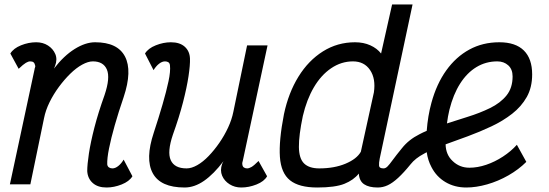

<svg xmlns="http://www.w3.org/2000/svg" viewBox="-20 -820 2440 854"><path d="M530 -110 569 -36Q555 -13 521 0.5Q487 14 454 14Q415 14 392.5 -6Q370 -26 368 -59Q368 -88 375.5 -137.5Q383 -187 400 -253Q417 -319 445 -397Q471 -474 455.5 -510.5Q440 -547 393 -547Q372 -547 345.5 -532.5Q319 -518 292.5 -492Q266 -466 242 -433.5Q218 -401 200.5 -365.5Q183 -330 176 -295L115 0H24L134 -513Q134 -516 136 -520.5Q138 -525 136 -530Q134 -539 129 -543Q124 -547 114 -547Q106 -547 95 -540.5Q84 -534 63 -514L26 -582Q40 -605 73.5 -618.5Q107 -632 141 -632Q171 -632 193.5 -617.5Q216 -603 226 -579.5Q236 -556 225 -527L220 -515Q264 -572 312 -602Q360 -632 403 -632Q503 -632 536 -568.5Q569 -505 530 -388Q507 -321 490.5 -263Q474 -205 465 -160Q456 -115 457 -89Q458 -80 464.5 -75.5Q471 -71 480 -71Q493 -71 506.5 -82Q520 -93 530 -110Z M663 -508 625 -582Q639 -605 673 -618.5Q707 -632 740 -632Q780 -632 802 -612Q824 -592 825 -559Q826 -531 818.5 -481Q811 -431 794 -365Q777 -299 749 -221Q723 -144 739.5 -107.5Q756 -71 810 -71Q832 -71 857.5 -85.5Q883 -100 908 -126Q933 -152 955.5 -184.5Q978 -217 994.5 -252.5Q1011 -288 1018 -323L1079 -618H1170L1060 -105Q1059 -102 1058 -97.5Q1057 -93 1058 -88Q1059 -79 1065 -75Q1071 -71 1079 -71Q1088 -71 1099 -77.5Q1110 -84 1130 -104L1168 -36Q1155 -13 1121 0.5Q1087 14 1053 14Q1024 14 1001 -0.5Q978 -15 968 -38.5Q958 -62 968 -91L974 -103Q931 -46 888 -16Q845 14 801 14Q694 14 659.5 -49.5Q625 -113 664 -230Q686 -297 703 -355.5Q720 -414 729.5 -458.5Q739 -503 736 -529Q735 -539 729 -543Q723 -547 714 -547Q701 -547 687.5 -536.5Q674 -526 663 -508Z M1391 14Q1310 14 1270 -18Q1230 -50 1225 -122Q1220 -194 1243 -312Q1263 -407 1307.5 -479Q1352 -551 1416.5 -591.5Q1481 -632 1559 -632Q1597 -632 1627 -618.5Q1657 -605 1675 -582L1724 -800H1815L1669 -115Q1665 -95 1666 -83Q1667 -71 1686 -71Q1695 -71 1703.5 -79.5Q1712 -88 1726.5 -108Q1741 -128 1768 -161Q1798 -199 1846 -223Q1861 -231 1878 -238Q1883 -305 1899 -363Q1922 -447 1965 -507Q2008 -567 2067.5 -599.5Q2127 -632 2201 -632Q2273 -632 2310 -595.5Q2347 -559 2347 -489Q2347 -431 2323 -388.5Q2299 -346 2258 -314Q2217 -282 2166 -258Q2115 -234 2061 -214Q2010 -195 1962 -178Q1963 -132 1993 -104Q2024 -74 2068 -74Q2104 -74 2142.5 -87Q2181 -100 2217 -123.5Q2253 -147 2279 -176L2321 -100Q2287 -66 2241.5 -40Q2196 -14 2147 0Q2098 14 2054 14Q2002 14 1961.5 -10Q1921 -34 1899 -77Q1883 -107 1878 -143Q1872 -140 1867 -137Q1827 -116 1806 -89Q1776 -52 1751 -29Q1726 -6 1704.5 4Q1683 14 1660 14Q1621 14 1599.5 -0.5Q1578 -15 1576 -48Q1553 -19 1512 -2.5Q1471 14 1391 14ZM1400 -71Q1467 -71 1517 -92Q1567 -113 1585 -145L1643 -409Q1652 -470 1626 -508.5Q1600 -547 1550 -547Q1498 -547 1453 -516.5Q1408 -486 1376 -431.5Q1344 -377 1327 -304Q1309 -218 1309.5 -166.5Q1310 -115 1332.5 -93Q1355 -71 1400 -71ZM1968 -271Q2013 -286 2059 -300Q2114 -317 2160 -339.5Q2206 -362 2233 -395.5Q2260 -429 2260 -480Q2260 -512 2240.5 -529.5Q2221 -547 2192 -547Q2141 -547 2099 -521.5Q2057 -496 2026.5 -448Q1996 -400 1979 -332Q1972 -303 1968 -271Z"/></svg>

Font: Victor Mono Thin SemiBold
Style: Italic
Weight: 600
Italic angle: -12°
Monospace: yes
Version: Version 1.561;gftools[0.9.30]